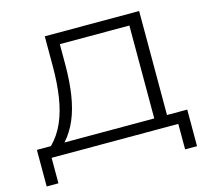

<svg xmlns="http://www.w3.org/2000/svg" viewBox="-119 -842 1224 1136"><g transform="rotate(-15 493.0 -274.5)"><path d="M30 156V-68H116Q165 -117 194 -183Q223 -249 236 -333.5Q249 -418 249 -521V-705H827V-68H951V156H878V0H102V156ZM199 -68H749V-637H323V-516Q323 -410 310 -327Q297 -244 270 -180.5Q243 -117 199 -68Z"/></g></svg>

Font: Nunito Sans 7pt Expanded Light
Style: Regular
Weight: 300
Width: 7
Designer: Vernon Adams
Foundry: Vernon Adams
Version: Version 3.101;gftools[0.9.27]